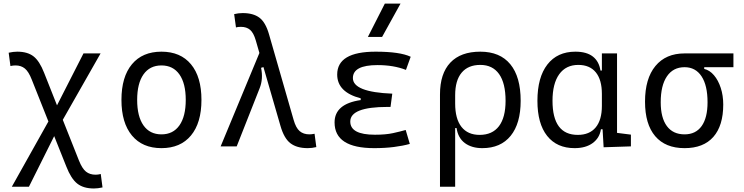

<svg xmlns="http://www.w3.org/2000/svg" viewBox="-20 -815 4142 1069"><path d="M502.9 234.4Q444.3 234.4 409.9 207Q375.5 179.7 349.1 111.8L281.7 -57.1L141.1 224.6H45.9L249.5 -138.7L156.7 -372.1Q139.6 -416 118.7 -433.3Q97.7 -450.7 66.4 -450.7Q52.2 -450.7 38.1 -447.3L28.3 -521.5Q54.2 -527.3 76.2 -527.3Q133.3 -527.3 166.7 -501.2Q200.2 -475.1 225.6 -409.7L297.4 -228.5L444.8 -517.6H540L329.6 -147.9L419.9 79.6Q437.5 123.5 458.7 140.6Q480 157.7 512.7 157.7Q525.4 157.7 541 153.8L550.8 228.5Q524.9 234.4 502.9 234.4Z M878.9 9.8Q772.9 9.8 714.6 -60.5Q656.2 -130.9 656.2 -258.8Q656.2 -387.2 714.6 -457.3Q772.9 -527.3 878.9 -527.3Q984.9 -527.3 1043.2 -457.3Q1101.6 -387.2 1101.6 -258.8Q1101.6 -130.9 1043.2 -60.5Q984.9 9.8 878.9 9.8ZM878.9 -66.9Q943.8 -66.9 979 -116.9Q1014.2 -167 1014.2 -258.8Q1014.2 -350.6 979 -400.6Q943.8 -450.7 878.9 -450.7Q814 -450.7 778.8 -400.6Q743.7 -350.6 743.7 -258.8Q743.7 -167 778.8 -116.9Q814 -66.9 878.9 -66.9Z M1693.4 9.8Q1632.8 9.8 1597.2 -17.3Q1561.5 -44.4 1541.5 -114.3L1446.8 -441.4L1433.6 -437.5Q1446.3 -375.5 1425.8 -324.2L1297.9 0H1208.5L1424.3 -520L1404.3 -589.4Q1392.1 -631.8 1372.6 -648.7Q1353 -665.5 1321.8 -665.5Q1315.4 -665.5 1308.8 -665Q1302.2 -664.6 1293.9 -662.1L1283.7 -736.3Q1307.1 -742.2 1331.5 -742.2Q1390.1 -742.2 1424.3 -716.6Q1458.5 -690.9 1477.5 -625L1614.7 -147.9Q1627.4 -103 1648.4 -85Q1669.4 -66.9 1703.1 -66.9Q1714.4 -66.9 1731.4 -70.3L1741.2 3.9Q1717.8 9.8 1693.4 9.8Z M2063.5 9.8Q1842.8 9.8 1842.8 -133.3Q1842.8 -236.8 1988.3 -257.8V-267.6Q1857.4 -301.8 1857.4 -399.9Q1857.4 -527.3 2071.3 -527.3Q2207 -527.3 2266.6 -499L2240.2 -425.8Q2171.9 -452.6 2082 -452.6Q1944.8 -452.6 1944.8 -380.4Q1944.8 -302.2 2164.1 -293.5L2154.3 -219.7H2137.7Q1930.2 -219.7 1930.2 -138.2Q1930.2 -64.9 2067.4 -64.9Q2127.9 -64.9 2167.7 -73.7Q2207.5 -82.5 2238.8 -91.3L2261.7 -13.7Q2223.1 -2.9 2173.3 3.4Q2123.5 9.8 2063.5 9.8ZM2028.3 -609.4 2122.6 -794.9H2210L2107.4 -609.4Z M2665.5 9.8Q2606.4 9.8 2568.4 -18.3Q2530.3 -46.4 2522 -102.1H2514.2V224.6H2429.7V-289.1Q2429.7 -405.3 2487.3 -466.3Q2544.9 -527.3 2654.3 -527.3Q2763.7 -527.3 2821.3 -457.3Q2878.9 -387.2 2878.9 -253.9Q2878.9 -127.4 2823.2 -58.8Q2767.6 9.8 2665.5 9.8ZM2514.2 -238.8Q2514.2 -153.3 2549.3 -108.6Q2584.5 -64 2650.4 -64Q2721.2 -64 2758.1 -112.5Q2794.9 -161.1 2794.9 -253.9Q2794.9 -351.6 2758.8 -402.6Q2722.7 -453.6 2654.3 -453.6Q2586.4 -453.6 2550.3 -410.4Q2514.2 -367.2 2514.2 -284.7Z M3179.2 9.8Q3080.6 9.8 3026.4 -58.3Q2972.2 -126.5 2972.2 -253.9Q2972.2 -384.3 3027.6 -455.8Q3083 -527.3 3183.6 -527.3Q3246.1 -527.3 3280.8 -500.2Q3315.4 -473.1 3323.2 -422.4H3331.1V-517.6H3415.5V-75.2L3492.7 -65.4V0L3340.8 4.9L3335 -95.2H3325.7Q3318.8 -47.4 3280.3 -18.8Q3241.7 9.8 3179.2 9.8ZM3331.1 -225.1V-292.5Q3331.1 -370.6 3297.4 -412.1Q3263.7 -453.6 3199.7 -453.6Q3130.9 -453.6 3093.5 -401.6Q3056.2 -349.6 3056.2 -253.9Q3056.2 -64 3196.8 -64Q3262.2 -64 3296.6 -105.5Q3331.1 -147 3331.1 -225.1Z M3791.5 9.8Q3684.6 9.8 3627.9 -56.9Q3571.3 -123.5 3571.3 -249Q3571.3 -377.4 3629.2 -447.5Q3687 -517.6 3791.5 -517.6H4063.5V-440.9H3900.9V-431.2Q3931.2 -424.3 3955.1 -396.2Q3979 -368.2 3992.9 -325.7Q4006.8 -283.2 4006.8 -232.9Q4006.8 -115.2 3951.7 -52.7Q3896.5 9.8 3791.5 9.8ZM3791.5 -66.9Q3853.5 -66.9 3886.5 -113Q3919.4 -159.2 3919.4 -245.6Q3919.4 -339.4 3886 -390.1Q3852.5 -440.9 3791.5 -440.9Q3728 -440.9 3693.4 -390.1Q3658.7 -339.4 3658.7 -245.6Q3658.7 -159.2 3692.9 -113Q3727.1 -66.9 3791.5 -66.9Z"/></svg>

Font: Cascadia Code PL SemiLight
Style: Regular
Weight: 350
Monospace: yes
Designer: Aaron Bell
Foundry: Saja Typeworks
Version: Version 2404.023; ttfautohint (v1.8.4)